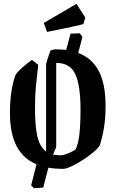

<svg xmlns="http://www.w3.org/2000/svg" viewBox="-20 -873 604 1004"><path d="M180 -534Q174 -484 168.5 -428.5Q163 -373 163 -305Q163 -214 175.5 -159.5Q188 -105 221 -81V-532Q221 -542 228 -563Q235 -584 244 -609Q249 -611 256.5 -613Q264 -615 268 -615Q299 -615 326 -612L349 -697L397 -699L411 -680L389 -596Q460 -570 496 -502.5Q532 -435 532 -320Q532 -251 522.5 -198Q513 -145 501 -111Q487 -92 461 -71Q435 -50 405.5 -31.5Q376 -13 350 -1.5Q324 10 310 10Q268 10 233 4L206 108L157 111L143 96L171 -14Q102 -42 67 -108.5Q32 -175 32 -284Q32 -348 40.5 -399Q49 -450 62 -483Q75 -501 98 -521Q121 -541 147 -560ZM274 -110Q274 -99 257 -65Q276 -61 301 -61Q309 -61 325.5 -67Q342 -73 357 -80.5Q372 -88 376 -93Q389 -120 395 -169.5Q401 -219 401 -302Q401 -425 374 -484.5Q347 -544 274 -544ZM226 -706 209 -753 380 -853 426 -781 416 -747Q378 -737 324 -726Q270 -715 226 -706Z"/></svg>

Font: Grenze Gotisch SemiBold
Style: Regular
Weight: 600
Designer: Renata Polastri
Foundry: Omnibus-Type
Version: Version 1.001